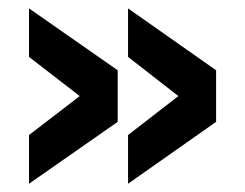

<svg xmlns="http://www.w3.org/2000/svg" viewBox="-20 -571 590 462"><path d="M49.8 -434.1V-550.8L263.2 -401.9V-277.8L49.8 -128.9V-246.1L171.9 -339.8ZM288.1 -434.1V-550.8L500 -401.9V-277.8L288.1 -128.9V-246.1L409.2 -339.8Z"/></svg>

Font: Cooper Hewitt
Style: Semibold
Weight: 709
Designer: Village Type and Design LLC
Foundry: Cooper Hewitt Smithsonian Design Museum
Version: 1.000